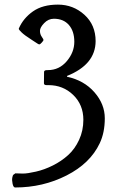

<svg xmlns="http://www.w3.org/2000/svg" viewBox="-20 -829 535 849"><path d="M402.8 -647Q402.3 -543.5 276.4 -493.2V-489.7Q351.6 -473.6 397.5 -421.1Q443.4 -368.7 443.4 -305.7Q443.4 -242.7 420.9 -195.3Q378.9 -106.4 274.4 -53.2Q169.9 0 46.9 0Q39.1 0 35.6 -16.6Q32.2 -33.2 34.4 -43.7Q36.6 -54.2 38.6 -55.9Q40.5 -57.6 43.5 -59.3Q46.4 -61 47.9 -62.5Q60.5 -61.5 81.1 -61.5Q101.6 -61.5 138.9 -70.1Q176.3 -78.6 213.9 -97.4Q251.5 -116.2 281.2 -143.1Q311 -169.9 329.8 -210.7Q348.6 -251.5 348.6 -299.3Q348.6 -365.7 303.7 -409.2Q258.8 -452.6 194.3 -452.6H186Q174.3 -452.6 174.3 -460.9L174.8 -510.7Q174.8 -519 188.5 -519H191.9Q241.7 -519 275.1 -558.3Q308.6 -597.7 308.6 -644.3Q308.6 -690.9 284.7 -718.5Q260.7 -746.1 218.3 -746.1Q193.8 -746.1 175.3 -726.8Q156.7 -707.5 156.7 -692.6Q156.7 -677.7 164.6 -666.5Q172.4 -655.3 172.4 -652.3Q172.4 -649.4 165 -641.1Q157.7 -632.8 154.1 -632.8Q150.4 -632.8 145 -636.7L121.1 -652.3Q87.4 -673.8 75.2 -686Q63 -698.2 63 -700.7Q63 -703.1 63.5 -703.6Q83 -748.5 125.7 -778.6Q168.5 -808.6 236.1 -808.6Q303.7 -808.6 353.3 -763.7Q402.8 -718.8 402.8 -647Z"/></svg>

Font: Della Respira
Style: Regular
Weight: 500
Version: Version 0.201